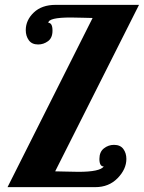

<svg xmlns="http://www.w3.org/2000/svg" viewBox="-20 -770 592 790"><path d="M407 -85Q389 -85 389 -116Q389 -145 407.5 -159.5Q426 -174 449 -174Q475 -174 487.5 -157Q500 -140 500 -116Q500 -74 464 -37Q428 0 372 0H11L361 -696Q352 -696 321 -697Q290 -698 271 -698Q179 -698 179 -676Q196 -676 196 -644Q196 -614 177.5 -600.5Q159 -587 137 -587Q111 -587 98.5 -604.5Q86 -622 86 -646Q86 -687 119 -718.5Q152 -750 209 -750H552L207 -65Q219 -65 252.5 -64Q286 -63 303 -63Q391 -63 407 -85Z"/></svg>

Font: Lobster 1.4
Style: Regular
Weight: 400
Designer: Pablo Impallari
Foundry: Pablo Impallari. www.impallari.com
Version: Version 1.4